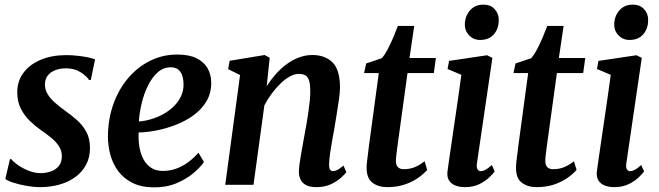

<svg xmlns="http://www.w3.org/2000/svg" viewBox="-20 -798 2844 829"><path d="M372 -452.5H364.5Q355 -468.5 328.5 -485.8Q302 -503 265 -503Q240.5 -503 220 -495.5Q199.5 -488 187.2 -473.2Q175 -458.5 174 -436Q173.5 -412.5 184.8 -393Q196 -373.5 215.8 -356Q235.5 -338.5 261 -320Q288.5 -300.5 313 -278.8Q337.5 -257 353 -228.2Q368.5 -199.5 368.5 -159Q368.5 -117.5 351.2 -85.8Q334 -54 304.2 -32.8Q274.5 -11.5 235.8 -0.8Q197 10 153.5 10Q126 10 94.5 4.5Q63 -1 37.8 -9.2Q12.5 -17.5 3 -25.5L23 -111H28.5Q39 -98 59.5 -84Q80 -70 105.2 -60.2Q130.5 -50.5 155 -50.5Q177.5 -50.5 198.8 -57.5Q220 -64.5 233.5 -80.8Q247 -97 247 -123.5Q247 -147.5 234.5 -166.8Q222 -186 201 -203.2Q180 -220.5 155 -237.5Q133 -253 109.8 -275Q86.5 -297 70.5 -327.8Q54.5 -358.5 54.5 -399.5Q54.5 -448.5 81.8 -484.5Q109 -520.5 156.8 -540.2Q204.5 -560 265.5 -560Q291.5 -560 317 -557Q342.5 -554 362.2 -549.8Q382 -545.5 390.5 -541.5Z M860.5 -98.5Q847 -78 817.2 -52.2Q787.5 -26.5 744.2 -7.8Q701 11 646 11Q591.5 11 553.2 -7.8Q515 -26.5 491.2 -58Q467.5 -89.5 456.8 -128.8Q446 -168 446 -209.5Q446.5 -283 469 -347Q491.5 -411 532 -459.2Q572.5 -507.5 627 -535Q681.5 -562.5 745.5 -562.5Q796 -562.5 828 -546.8Q860 -531 875.8 -504Q891.5 -477 892 -443Q892.5 -396 871.5 -360.8Q850.5 -325.5 815.5 -300.2Q780.5 -275 738.5 -258.8Q696.5 -242.5 654.5 -234.5Q612.5 -226.5 578.5 -226Q577 -192 582.2 -162Q587.5 -132 600.2 -109Q613 -86 633.5 -73Q654 -60 682.5 -60Q715.5 -60 743.5 -70.8Q771.5 -81.5 795 -99.5Q818.5 -117.5 837 -138.5ZM718 -507.5Q685.5 -507.5 660.8 -485.5Q636 -463.5 618.8 -428.2Q601.5 -393 591.8 -352.2Q582 -311.5 579.5 -273.5Q603.5 -275 630.5 -282.8Q657.5 -290.5 683 -304.2Q708.5 -318 729 -337.5Q749.5 -357 761.2 -381.8Q773 -406.5 772.5 -436Q771.5 -472 757.5 -489.8Q743.5 -507.5 718 -507.5Z M1131.5 -426Q1149.5 -454 1171 -478.2Q1192.5 -502.5 1217.8 -521Q1243 -539.5 1271 -550Q1299 -560.5 1329 -560.5Q1383 -560.5 1415.5 -528.8Q1448 -497 1448 -420Q1448 -401 1443.8 -370.5Q1439.5 -340 1434 -306.8Q1428.5 -273.5 1424 -245.5Q1419.5 -220 1414.2 -191.5Q1409 -163 1405.2 -136Q1401.5 -109 1401 -89Q1400.5 -72 1405.2 -65.5Q1410 -59 1416.5 -59Q1426 -59 1436.5 -64.2Q1447 -69.5 1463 -83L1475.5 -55Q1470 -47 1453 -31.2Q1436 -15.5 1409.2 -2.8Q1382.5 10 1346 10Q1317 10 1300.5 0.8Q1284 -8.5 1277 -24.2Q1270 -40 1270.5 -60Q1271 -73 1273.5 -91.5Q1276 -110 1279.8 -131.8Q1283.5 -153.5 1287.8 -176.2Q1292 -199 1295.5 -219.5Q1299.5 -241 1303.8 -265Q1308 -289 1311.5 -314Q1315 -339 1317.5 -362.5Q1320 -386 1319.5 -406.5Q1319.5 -434.5 1314.5 -450.2Q1309.5 -466 1298.8 -472.5Q1288 -479 1270 -479Q1252 -479 1231.8 -468Q1211.5 -457 1191.8 -438Q1172 -419 1153.8 -394.5Q1135.5 -370 1121.5 -343L1074.5 0H952.5L1016.5 -474L965 -499.5L971.5 -535.5L1122.5 -560.5L1144.5 -548.5Z M1698 -181Q1695.5 -163 1693.8 -149.2Q1692 -135.5 1690.8 -124.5Q1689.5 -113.5 1689.5 -102Q1689.5 -85 1698.2 -76.2Q1707 -67.5 1723 -67.5Q1751.5 -67.5 1773.8 -77.5Q1796 -87.5 1813 -102L1824.5 -64.5Q1811 -48.5 1786.8 -31Q1762.5 -13.5 1728.8 -1.8Q1695 10 1651.5 10Q1613.5 10 1588 -9.2Q1562.5 -28.5 1563 -74Q1563 -78.5 1563.2 -85.2Q1563.5 -92 1565 -103.2Q1566.5 -114.5 1568.5 -131.2Q1570.5 -148 1573.5 -172L1615.5 -482.5H1552L1561 -524L1628 -546.5Q1640 -559 1653 -583.5Q1666 -608 1677.8 -635.8Q1689.5 -663.5 1698 -686H1768.5L1748 -547.5H1862L1853 -482.5H1739.5Z M1988 10Q1963 10 1945 2.5Q1927 -5 1918.2 -20Q1909.5 -35 1912 -57Q1914.5 -76.5 1919.2 -108.8Q1924 -141 1930 -183Q1936 -225 1943.2 -273.2Q1950.5 -321.5 1957.8 -372.8Q1965 -424 1972 -475L1912.5 -500L1919 -535L2083 -559.5L2106 -548L2039.5 -94.5Q2036.5 -76 2041.5 -67.5Q2046.5 -59 2055.5 -59Q2065.5 -59 2076.2 -64.8Q2087 -70.5 2103.5 -85.5L2116 -58Q2110 -49 2093.2 -32.8Q2076.5 -16.5 2050 -3.2Q2023.5 10 1988 10ZM2052.5 -625.5Q2024.5 -625.5 2005.2 -645.8Q1986 -666 1987 -694.5Q1988.5 -730 2010 -754Q2031.5 -778 2067.5 -778Q2098.5 -778 2116.2 -758.2Q2134 -738.5 2133.5 -711.5Q2133.5 -674.5 2112.5 -650Q2091.5 -625.5 2052.5 -625.5Z M2343 -181Q2340.5 -163 2338.8 -149.2Q2337 -135.5 2335.8 -124.5Q2334.5 -113.5 2334.5 -102Q2334.5 -85 2343.2 -76.2Q2352 -67.5 2368 -67.5Q2396.5 -67.5 2418.8 -77.5Q2441 -87.5 2458 -102L2469.5 -64.5Q2456 -48.5 2431.8 -31Q2407.5 -13.5 2373.8 -1.8Q2340 10 2296.5 10Q2258.5 10 2233 -9.2Q2207.5 -28.5 2208 -74Q2208 -78.5 2208.2 -85.2Q2208.5 -92 2210 -103.2Q2211.5 -114.5 2213.5 -131.2Q2215.5 -148 2218.5 -172L2260.5 -482.5H2197L2206 -524L2273 -546.5Q2285 -559 2298 -583.5Q2311 -608 2322.8 -635.8Q2334.5 -663.5 2343 -686H2413.5L2393 -547.5H2507L2498 -482.5H2384.5Z M2633 10Q2608 10 2590 2.5Q2572 -5 2563.2 -20Q2554.5 -35 2557 -57Q2559.5 -76.5 2564.2 -108.8Q2569 -141 2575 -183Q2581 -225 2588.2 -273.2Q2595.5 -321.5 2602.8 -372.8Q2610 -424 2617 -475L2557.5 -500L2564 -535L2728 -559.5L2751 -548L2684.5 -94.5Q2681.5 -76 2686.5 -67.5Q2691.5 -59 2700.5 -59Q2710.5 -59 2721.2 -64.8Q2732 -70.5 2748.5 -85.5L2761 -58Q2755 -49 2738.2 -32.8Q2721.5 -16.5 2695 -3.2Q2668.5 10 2633 10ZM2697.5 -625.5Q2669.5 -625.5 2650.2 -645.8Q2631 -666 2632 -694.5Q2633.5 -730 2655 -754Q2676.5 -778 2712.5 -778Q2743.5 -778 2761.2 -758.2Q2779 -738.5 2778.5 -711.5Q2778.5 -674.5 2757.5 -650Q2736.5 -625.5 2697.5 -625.5Z"/></svg>

Font: Merriweather 36pt SemiBold
Style: Italic
Weight: 600
Italic angle: -7.8°
Version: Version 2.101